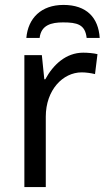

<svg xmlns="http://www.w3.org/2000/svg" viewBox="-20 -760 431 780"><path d="M238 -740C147 -740 94 -686 87 -606H141C147 -658 188 -669 236 -669C293 -669 326 -661 332 -606H385C380 -688 332 -740 238 -740ZM318 -546C248 -546 196 -497 164 -438H160L150 -536H79V0H166V-286C166 -394 235 -466 312 -466C329 -466 350 -463 366 -459L376 -540C360 -544 336 -546 318 -546Z"/></svg>

Font: Noto Sans Thai
Style: Regular
Weight: 400
Designer: Monotype Design Team
Foundry: Monotype Imaging Inc.
Version: Version 1.901